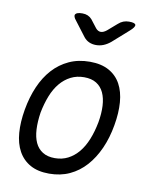

<svg xmlns="http://www.w3.org/2000/svg" viewBox="-88 -854 775 933"><g transform="rotate(10 300.0 -387.5)"><path d="M218 10Q162 10 124.5 -11Q87 -32 66 -70Q45 -108 41 -160.5Q37 -213 48 -276Q59 -339 81.5 -391Q104 -443 138 -480.5Q172 -518 217.5 -539Q263 -560 320 -560Q376 -560 414 -539Q452 -518 472.5 -480.5Q493 -443 497 -391Q501 -339 490 -277Q479 -213 455.5 -160.5Q432 -108 398 -70Q364 -32 319 -11Q274 10 218 10ZM232 -69Q268 -69 297 -84Q326 -99 348.5 -126Q371 -153 386.5 -191.5Q402 -230 411 -277Q419 -322 417 -359.5Q415 -397 402.5 -424Q390 -451 366 -466Q342 -481 305 -481Q269 -481 239.5 -466Q210 -451 187.5 -424Q165 -397 150 -359Q135 -321 126 -275Q119 -229 121 -191Q123 -153 135.5 -126Q148 -99 172 -84Q196 -69 232 -69ZM243 -785Q258 -785 269.5 -780Q281 -775 290 -765L321 -725Q332 -712 345.5 -712Q359 -712 375 -725L420 -764Q432 -775 445 -780Q458 -785 473 -785Q503 -785 505.5 -774.5Q508 -764 484 -743L405 -673Q388 -659 370.5 -652Q353 -645 334 -645Q315 -645 299.5 -652Q284 -659 273 -673L219 -744Q202 -764 208.5 -774.5Q215 -785 243 -785Z"/></g></svg>

Font: Maple Mono Light
Style: Italic
Weight: 300
Italic angle: -10°
Monospace: yes
Designer: subframe7536
Version: Version 7.000